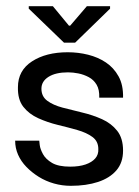

<svg xmlns="http://www.w3.org/2000/svg" viewBox="-20 -591 449 621"><path d="M209 10Q181 10 154.5 2.5Q128 -5 105.5 -19Q83 -33 65.5 -51Q48 -69 38.5 -90.5Q29 -112 29 -136H107Q107 -135 108.5 -122Q110 -109 119 -92.5Q128 -76 148.5 -64Q169 -52 207 -52Q236 -52 256.5 -59Q277 -66 288 -78.5Q299 -91 298 -109Q298 -134 279 -148Q260 -162 230 -170.5Q200 -179 167 -187Q134 -195 104 -208.5Q74 -222 55.5 -245.5Q37 -269 38 -309Q38 -363 83.5 -392.5Q129 -422 199 -422Q233 -422 265 -414Q297 -406 322.5 -389Q348 -372 363.5 -344Q379 -316 378 -275H301Q302 -301 292.5 -317Q283 -333 267 -341.5Q251 -350 233.5 -353.5Q216 -357 200 -357Q160 -357 137 -342.5Q114 -328 114 -304Q114 -279 133 -265Q152 -251 182 -243Q212 -235 246 -227Q280 -219 310 -205.5Q340 -192 359 -168Q378 -144 378 -104Q378 -65 356.5 -40Q335 -15 297 -2.5Q259 10 209 10ZM187 -453 73 -563V-571H151L203 -508H207L261 -571H336V-563L223 -453Z"/></svg>

Font: Darker Grotesque Light SemiBold
Style: Regular
Weight: 600
Version: Version 1.000;gftools[0.9.28]